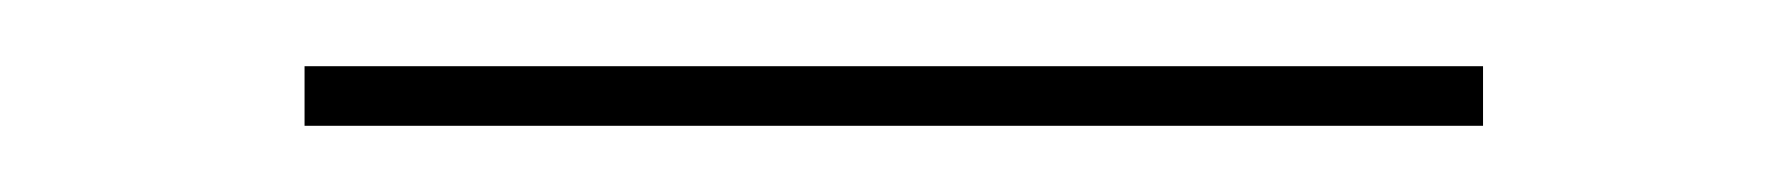

<svg xmlns="http://www.w3.org/2000/svg" viewBox="-20 -369 540 58"><path d="M428 -331H72V-349H428Z"/></svg>

Font: Iosevka Term Curly Thin
Style: Regular
Weight: 100
Designer: Belleve Invis
Foundry: Belleve Invis
Version: Version 32.3.0